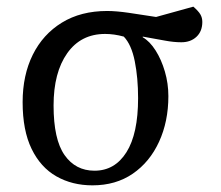

<svg xmlns="http://www.w3.org/2000/svg" viewBox="-20 -543 663 577"><path d="M258 14Q197 14 149.5 -13Q102 -40 75 -95.5Q48 -151 48 -236Q48 -317 78.5 -378.5Q109 -440 166 -475Q223 -510 302 -510Q329 -510 367 -504.5Q405 -499 449 -492L561 -523Q576 -510 582 -500Q588 -490 588 -477Q588 -449 570.5 -432.5Q553 -416 525 -416Q502 -416 475.5 -421Q449 -426 409 -433V-431Q430 -419 447.5 -391.5Q465 -364 475.5 -328Q486 -292 486 -254Q486 -178 458 -117Q430 -56 379 -21Q328 14 258 14ZM264 -30Q325 -30 360 -85.5Q395 -141 395 -248Q395 -309 385 -359Q375 -409 352 -433Q323 -441 296 -441Q223 -441 182 -383Q141 -325 141 -226Q141 -124 174 -77Q207 -30 264 -30Z"/></svg>

Font: Literata 36pt
Style: Italic
Weight: 400
Italic angle: -2°
Designer: Latin by Veronika Burian and Jose Scaglione. Greek by Irene Vlachou. Cyrillic by Vera Evstafieva
Foundry: TypeTogether
Version: Version 3.002